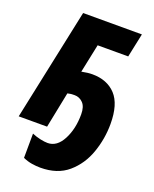

<svg xmlns="http://www.w3.org/2000/svg" viewBox="-172 -810 926 1151"><g transform="rotate(20 291.0 -234.5)"><path d="M536 -145Q536 -271 481.5 -329.5Q427 -388 332 -388Q304 -388 264 -380L302 -562H497L529 -714H154L3 0H184L230 -229Q247 -234 275 -234Q306 -234 328.5 -211Q351 -188 351 -139Q351 -46 315 22.5Q279 91 220 91Q200 91 172.5 85Q145 79 119 68L118 223Q147 236 175.5 240.5Q204 245 229 245Q338 245 405.5 187Q473 129 504.5 39.5Q536 -50 536 -145Z"/></g></svg>

Font: Noto Sans Display SemiCondensed Black
Style: Italic
Weight: 900
Width: 4
Designer: Monotype Design team
Foundry: Monotype Imaging Inc.
Version: 1.000